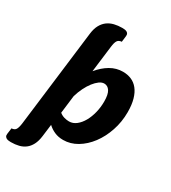

<svg xmlns="http://www.w3.org/2000/svg" viewBox="-261 -864 1027 1152"><g transform="rotate(30 252.5 -288.0)"><path d="M176 -128Q190.5 -116 208.2 -111Q226 -106 242 -106Q269 -106 291.8 -124Q314.5 -142 331 -171.2Q347.5 -200.5 356.8 -238Q366 -275.5 366 -314.5Q366 -364 351.5 -386.5Q337 -409 313 -409Q296.5 -409 279.2 -396.5Q262 -384 245.5 -362.8Q229 -341.5 214.8 -312.8Q200.5 -284 191 -251ZM214 -437.5Q248.5 -479.5 289 -503Q329.5 -526.5 375 -526.5Q407 -526.5 433.5 -515.2Q460 -504 479.2 -480Q498.5 -456 509.2 -418.8Q520 -381.5 520 -330Q520 -262 499.2 -200.8Q478.5 -139.5 443.5 -93Q408.5 -46.5 362.8 -19.2Q317 8 267 8Q233 8 206.5 -3.8Q180 -15.5 160 -34.5L149.5 49Q145 85.5 132.2 110Q119.5 134.5 100.5 149Q81.5 163.5 56.5 169.8Q31.5 176 2.5 176Q-3.5 176 -11.8 175.2Q-20 174.5 -26.8 171.5Q-33.5 168.5 -38 162Q-42.5 155.5 -41 144L-35.5 102.5Q-14.5 101.5 -6.2 87.8Q2 74 6 43.5L88 -625Q92.5 -661.5 105.8 -685.8Q119 -710 139 -724.8Q159 -739.5 184.8 -745.8Q210.5 -752 239.5 -752Q246 -752 254 -751.2Q262 -750.5 269 -747.5Q276 -744.5 280.2 -738Q284.5 -731.5 283 -720L278 -678.5Q257 -677 248.5 -663.2Q240 -649.5 236.5 -619.5Z"/></g></svg>

Font: Lato ExtraBold
Style: Italic
Weight: 800
Italic angle: -7°
Designer: Lukasz Dziedzic with Adam Twardoch and Botio Nikoltchev
Foundry: tyPoland Lukasz Dziedzic
Version: Version 2.015; 2015-08-06; http://www.latofonts.com/